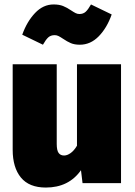

<svg xmlns="http://www.w3.org/2000/svg" viewBox="-20 -823 606 863"><path d="M524 0H351L344 -58Q289 20 186 20Q111 20 74 -25Q37 -70 37 -150V-534H235V-176Q235 -147 243.5 -135.5Q252 -124 268 -124Q282 -124 297.5 -135Q313 -146 326 -168V-534H524ZM263 -649Q251 -657 243 -661Q235 -665 226 -665Q208 -665 197 -655Q186 -645 173 -622L80 -667Q101 -726 137.5 -764.5Q174 -803 221 -803Q246 -803 263.5 -796Q281 -789 300 -776Q312 -768 320 -764Q328 -760 337 -760Q354 -760 365 -770Q376 -780 389 -803L482 -758Q461 -698 424 -660Q387 -622 339 -622Q315 -622 298.5 -629Q282 -636 263 -649Z"/></svg>

Font: Fira Sans Black
Style: Regular
Weight: 900
Designer: Carrois Corporate & Edenspiekermann AG
Foundry: Carrois Corporate GbR & Edenspiekermann AG
Version: Version 4.203